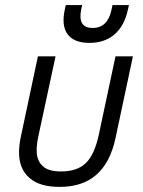

<svg xmlns="http://www.w3.org/2000/svg" viewBox="-20 -728 562 754"><path d="M54.7 -129.9Q54.7 -155.3 61.5 -189.5L128.9 -506.8H198.2L130.9 -194.3Q124 -161.1 124 -138.7Q124 -96.7 147.5 -76.2Q168.9 -54.7 219.7 -54.7Q284.2 -54.7 318.4 -88.9Q350.6 -121.1 367.2 -195.3L433.6 -506.8H502L433.6 -185.5Q392.6 6.8 213.9 5.9Q134.8 5.9 95.7 -29.3Q54.7 -64.5 54.7 -129.9ZM234.4 -690.4 238.3 -708H302.7L298.8 -690.4Q284.2 -618.2 343.8 -618.2Q403.3 -618.2 418 -690.4L421.9 -708H486.3L482.4 -690.4Q468.8 -627 430.2 -593.3Q391.6 -559.6 331.1 -559.6Q270.5 -559.6 245.6 -593.3Q220.7 -627 234.4 -690.4Z"/></svg>

Font: Dinish
Style: Italic
Weight: 400
Italic angle: -12°
Designer: Bert Driehuis
Foundry: Playbeing
Version: Version 3.002; git-62d0f29-release